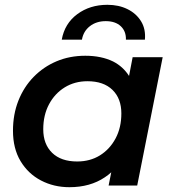

<svg xmlns="http://www.w3.org/2000/svg" viewBox="-20 -772 726 799"><path d="M269 7Q204 7 150.5 -21Q97 -49 65.5 -101.5Q34 -154 34 -228Q34 -296 56.5 -353Q79 -410 120 -452Q161 -494 215.5 -517Q270 -540 335 -540Q402 -540 451 -516Q492 -495 517 -456L532 -534H657L551 0H432L443 -55Q430 -43 416 -34Q355 7 269 7ZM301 -100Q355 -100 396 -125.5Q437 -151 461 -196Q485 -241 485 -300Q485 -362 448 -398Q411 -434 344 -434Q291 -434 249.5 -408.5Q208 -383 184 -338Q160 -293 160 -234Q160 -172 197 -136Q234 -100 301 -100ZM237 -607Q249 -674 301.5 -713Q354 -752 427 -752Q474 -752 510.5 -734Q547 -716 567 -683.5Q587 -651 583 -607H504Q505 -642 482.5 -663Q460 -684 420 -684Q381 -684 354 -663Q327 -642 321 -607Z"/></svg>

Font: Montserrat Thin SemiBold
Style: Italic
Weight: 600
Italic angle: -11.3°
Version: Version 9.000